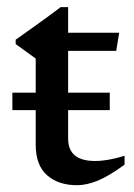

<svg xmlns="http://www.w3.org/2000/svg" viewBox="-20 -522 384 551"><path d="M15.5 -206V-256H82.5V-354L25 -395.5V-408Q55 -429.5 88.8 -453.5Q122.5 -477.5 154 -501.5H175.5V-428H322L313.5 -376H175.5V-256H295V-206H175.5V-124Q175.5 -60 253 -60Q289.5 -60 337.5 -75V-49.5Q291.5 -16 259.8 -3.2Q228 9.5 201 9.5Q147.5 9.5 115 -19.2Q82.5 -48 82.5 -106V-206Z"/></svg>

Font: Newsreader Text Medium
Style: Regular
Weight: 500
Designer: Hugues Gentile
Foundry: Production Type
Version: Version 1.002